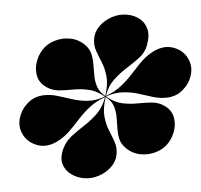

<svg xmlns="http://www.w3.org/2000/svg" viewBox="-50 -844 825 788"><g transform="rotate(5 362.5 -450.0)"><path d="M231 -227Q240 -255.5 261.8 -278.8Q283.5 -302 309 -325.5Q334.5 -349 354.8 -378Q375 -407 381.5 -447.5Q346.5 -427 323.8 -401.8Q301 -376.5 284.2 -350Q267.5 -323.5 250.5 -299Q233.5 -274.5 210 -255Q166.5 -219 121.8 -226.8Q77 -234.5 54 -271Q36.5 -298 41 -333Q45.5 -368 68.8 -396.5Q92 -425 131 -433Q159 -438.5 188.2 -434.8Q217.5 -431 248.5 -426.8Q279.5 -422.5 312.5 -425.8Q345.5 -429 380.5 -449.5Q345 -469.5 312.2 -471Q279.5 -472.5 249.5 -466.8Q219.5 -461 191.5 -458.2Q163.5 -455.5 138 -467Q108.5 -480.5 97 -506.2Q85.5 -532 89 -561.8Q92.5 -591.5 108 -617Q125 -644 155.2 -659.2Q185.5 -674.5 219.8 -673.8Q254 -673 283 -652Q302.5 -637.5 310.8 -617.2Q319 -597 322.5 -574Q326 -551 330.5 -528Q335 -505 346.2 -485.2Q357.5 -465.5 382 -451.5Q389 -500 380 -532Q371 -564 356 -587.5Q341 -611 328.5 -633Q316 -655 316 -683Q316 -711.5 334 -736.2Q352 -761 380.8 -776.5Q409.5 -792 442 -792Q469.5 -792 493.5 -780Q517.5 -768 529.8 -741.8Q542 -715.5 534 -673Q529 -644.5 507.8 -621.2Q486.5 -598 460.2 -574.5Q434 -551 412.2 -521.8Q390.5 -492.5 384.5 -452Q419.5 -472.5 442 -497.8Q464.5 -523 481.2 -549.8Q498 -576.5 514.8 -601Q531.5 -625.5 555 -645Q598.5 -681 643.2 -673.5Q688 -666 711 -629Q728.5 -602 724 -567Q719.5 -532 696.2 -503.5Q673 -475 634 -467Q606.5 -461.5 577.2 -465Q548 -468.5 517.2 -472.8Q486.5 -477 453.5 -473.2Q420.5 -469.5 385 -450Q420.5 -429.5 453 -428.2Q485.5 -427 515.5 -432.8Q545.5 -438.5 573.2 -441.5Q601 -444.5 627 -433Q656.5 -419.5 668 -393.8Q679.5 -368 676 -338.2Q672.5 -308.5 657 -283Q640 -256 609.8 -240.8Q579.5 -225.5 545.2 -226.2Q511 -227 482 -248Q462 -262.5 454 -282.8Q446 -303 442.8 -326.2Q439.5 -349.5 435.2 -372.2Q431 -395 420 -414.8Q409 -434.5 384 -447.5Q377 -399.5 385.8 -367.8Q394.5 -336 409.5 -312.5Q424.5 -289 436.8 -267Q449 -245 449 -217Q449 -188.5 431 -163.8Q413 -139 384.2 -123.5Q355.5 -108 323 -108Q295.5 -108 269.5 -120.5Q243.5 -133 231 -159.2Q218.5 -185.5 231 -227Z"/></g></svg>

Font: Bodoni* 72pt Fatface
Style: Italic
Weight: 900
Italic angle: -13°
Version: Version 2.3